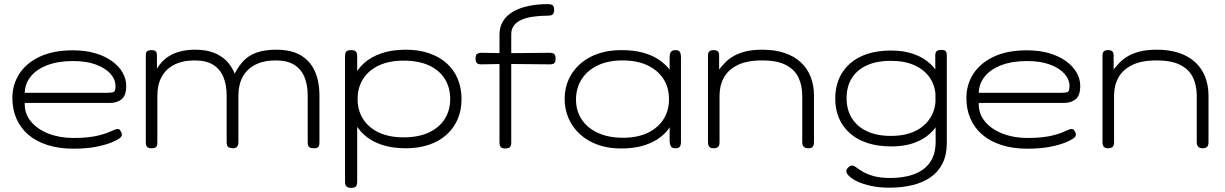

<svg xmlns="http://www.w3.org/2000/svg" viewBox="-20 -709 5940 931"><path d="M337 12Q265 12 209.5 -6Q154 -24 116.5 -56.5Q79 -89 59.5 -134Q40 -179 40 -234Q40 -299 74 -351.5Q108 -404 173.5 -434.5Q239 -465 333 -465Q394 -465 441.5 -451Q489 -437 523 -412.5Q557 -388 574.5 -357Q592 -326 592 -293Q592 -245 569.5 -227.5Q547 -210 515 -210H100Q98 -159 129.5 -120.5Q161 -82 215.5 -61Q270 -40 336 -40Q377 -40 407.5 -43.5Q438 -47 459.5 -52.5Q481 -58 496 -63.5Q511 -69 521.5 -74Q532 -79 541 -82Q547 -84 554 -83Q561 -82 564 -75Q571 -64 571 -58Q571 -52 567 -45Q560 -36 529.5 -22Q499 -8 450 2Q401 12 337 12ZM100 -259H498Q518 -259 529 -262Q540 -265 540 -291Q540 -324 515.5 -351.5Q491 -379 445 -396Q399 -413 334 -413Q262 -413 209.5 -393Q157 -373 129 -338Q101 -303 100 -259Z M714 10Q704 10 698 7Q692 4 689.5 -2.5Q687 -9 687 -20V-440Q687 -450 689.5 -455.5Q692 -461 698.5 -463.5Q705 -466 715 -466Q729 -466 735 -460Q741 -454 741 -440V-375Q753 -397 771 -414.5Q789 -432 812.5 -444Q836 -456 864.5 -462Q893 -468 926 -468Q978 -468 1015 -454Q1052 -440 1077.5 -414.5Q1103 -389 1118 -352Q1139 -393 1165.5 -418.5Q1192 -444 1230 -456Q1268 -468 1319 -468Q1392 -468 1438 -441Q1484 -414 1506.5 -364Q1529 -314 1529 -244V-19Q1529 -8 1526.5 -1.5Q1524 5 1518 7.5Q1512 10 1501 10Q1490 10 1483.5 7Q1477 4 1474.5 -2.5Q1472 -9 1472 -20V-245Q1472 -298 1456 -336Q1440 -374 1406.5 -395Q1373 -416 1317 -416Q1258 -416 1217.5 -395Q1177 -374 1156.5 -336Q1136 -298 1136 -245V-18Q1136 -7 1131.5 0Q1127 7 1119.5 9Q1112 11 1102 9Q1094 8 1088.5 5Q1083 2 1081 -4.5Q1079 -11 1079 -20V-245Q1079 -298 1063 -336Q1047 -374 1013.5 -395Q980 -416 924 -416Q865 -416 824.5 -395Q784 -374 763.5 -336Q743 -298 743 -245V-19Q743 -8 740.5 -1.5Q738 5 731.5 7.5Q725 10 714 10Z M1947 10Q1882 10 1831 -7Q1780 -24 1745 -56Q1710 -88 1691.5 -131.5Q1673 -175 1673 -229Q1673 -283 1691.5 -327Q1710 -371 1745 -402.5Q1780 -434 1831 -451Q1882 -468 1947 -468Q2010 -468 2060 -451Q2110 -434 2145.5 -402.5Q2181 -371 2199.5 -326.5Q2218 -282 2218 -229Q2218 -175 2199.5 -131.5Q2181 -88 2145.5 -56Q2110 -24 2060 -7Q2010 10 1947 10ZM1683 202Q1672 202 1665.5 199Q1659 196 1656 189.5Q1653 183 1653 172V-435Q1653 -447 1655.5 -453.5Q1658 -460 1664.5 -463Q1671 -466 1682 -466Q1699 -466 1705.5 -459.5Q1712 -453 1712 -436V171Q1712 182 1709.5 189Q1707 196 1700.5 199Q1694 202 1683 202ZM1937 -43Q2009 -43 2059.5 -66.5Q2110 -90 2136.5 -132Q2163 -174 2163 -229Q2163 -285 2136.5 -327Q2110 -369 2059.5 -392Q2009 -415 1937 -415Q1867 -415 1817 -391.5Q1767 -368 1740.5 -326Q1714 -284 1714 -229Q1714 -174 1740.5 -132Q1767 -90 1817 -66.5Q1867 -43 1937 -43Z M2429 11Q2419 11 2413 8Q2407 5 2404.5 -2Q2402 -9 2402 -20V-540Q2402 -578 2419 -606Q2436 -634 2468 -652.5Q2500 -671 2543 -680Q2586 -689 2637 -689Q2648 -689 2654.5 -686.5Q2661 -684 2664 -678Q2667 -672 2667 -661Q2667 -651 2664 -644.5Q2661 -638 2654.5 -635.5Q2648 -633 2636 -633Q2600 -633 2567.5 -628.5Q2535 -624 2511 -614Q2487 -604 2473 -586.5Q2459 -569 2459 -542V-17Q2459 -7 2456 -0.5Q2453 6 2446.5 8.5Q2440 11 2429 11ZM2316 -453 2430 -451 2644 -453Q2655 -453 2661.5 -450.5Q2668 -448 2671 -442Q2674 -436 2674 -426Q2674 -415 2671.5 -408.5Q2669 -402 2663 -399.5Q2657 -397 2646 -397L2430 -399L2314 -397Q2298 -397 2292 -403.5Q2286 -410 2286 -426Q2286 -441 2293 -447Q2300 -453 2316 -453Z M3255 10Q3241 10 3235 3Q3229 -4 3227 -23V-92Q3213 -68 3182.5 -44Q3152 -20 3104.5 -4.5Q3057 11 2991 11Q2929 11 2879 -7Q2829 -25 2793 -57.5Q2757 -90 2737.5 -134Q2718 -178 2718 -230Q2718 -281 2737.5 -324Q2757 -367 2793 -399Q2829 -431 2879.5 -448.5Q2930 -466 2991 -466Q3052 -466 3096.5 -454Q3141 -442 3173.5 -420.5Q3206 -399 3227 -371V-429Q3227 -449 3233.5 -457.5Q3240 -466 3256 -466Q3266 -466 3271.5 -462.5Q3277 -459 3279.5 -451Q3282 -443 3282 -429V-23Q3282 -11 3279.5 -3.5Q3277 4 3271 7Q3265 10 3255 10ZM3001 -41Q3071 -41 3121 -65Q3171 -89 3197.5 -131Q3224 -173 3224 -228Q3224 -285 3196.5 -327Q3169 -369 3119 -392.5Q3069 -416 2999 -416Q2929 -416 2878.5 -392Q2828 -368 2800.5 -325Q2773 -282 2773 -226Q2773 -172 2800.5 -130Q2828 -88 2879.5 -64.5Q2931 -41 3001 -41Z M3440 10Q3430 10 3424 6.5Q3418 3 3415.5 -3.5Q3413 -10 3413 -20V-440Q3413 -450 3416 -455.5Q3419 -461 3425 -463.5Q3431 -466 3441 -466Q3447 -466 3452 -464.5Q3457 -463 3460.5 -460Q3464 -457 3465.5 -452Q3467 -447 3467 -440V-372Q3480 -389 3496.5 -406Q3513 -423 3537 -437Q3561 -451 3595 -459.5Q3629 -468 3677 -468Q3738 -468 3785 -452Q3832 -436 3863.5 -406.5Q3895 -377 3911 -336Q3927 -295 3927 -244V-19Q3927 -9 3924 -2.5Q3921 4 3915 7Q3909 10 3899 10Q3889 10 3882.5 6.5Q3876 3 3873 -3.5Q3870 -10 3870 -20V-245Q3870 -294 3852 -332.5Q3834 -371 3791.5 -393.5Q3749 -416 3675 -416Q3602 -416 3556.5 -393.5Q3511 -371 3490 -332.5Q3469 -294 3469 -245V-19Q3469 -9 3466 -2.5Q3463 4 3456.5 7Q3450 10 3440 10Z M4293 201Q4243 201 4204 192.5Q4165 184 4138.5 171.5Q4112 159 4098 145.5Q4084 132 4084 123Q4084 116 4085.5 113Q4087 110 4090 106Q4098 98 4101.5 96Q4105 94 4113 94Q4121 94 4132.5 103Q4144 112 4164.5 124Q4185 136 4217 145Q4249 154 4296 154Q4343 154 4383.5 144.5Q4424 135 4454 114Q4484 93 4500.5 59.5Q4517 26 4517 -22L4515 -439Q4515 -455 4522 -461Q4529 -467 4545 -467Q4555 -467 4560.5 -464.5Q4566 -462 4568.5 -456Q4571 -450 4571 -439V-15Q4571 42 4550.5 83Q4530 124 4493 150Q4456 176 4405 188.5Q4354 201 4293 201ZM4302 1Q4237 1 4186.5 -15.5Q4136 -32 4101 -63Q4066 -94 4048 -136.5Q4030 -179 4030 -231Q4030 -284 4048 -326.5Q4066 -369 4100.5 -400Q4135 -431 4185.5 -447.5Q4236 -464 4300 -464Q4361 -464 4409 -447.5Q4457 -431 4490.5 -400Q4524 -369 4541.5 -326.5Q4559 -284 4559 -232Q4559 -162 4528.5 -109.5Q4498 -57 4440.5 -28Q4383 1 4302 1ZM4300 -50Q4369 -50 4417 -73Q4465 -96 4491 -137.5Q4517 -179 4517 -234Q4517 -288 4491 -328.5Q4465 -369 4416.5 -391.5Q4368 -414 4299 -414Q4230 -414 4182 -391.5Q4134 -369 4109.5 -328.5Q4085 -288 4085 -233Q4085 -178 4110 -137Q4135 -96 4183 -73Q4231 -50 4300 -50Z M4963 12Q4891 12 4835.5 -6Q4780 -24 4742.5 -56.5Q4705 -89 4685.5 -134Q4666 -179 4666 -234Q4666 -299 4700 -351.5Q4734 -404 4799.5 -434.5Q4865 -465 4959 -465Q5020 -465 5067.5 -451Q5115 -437 5149 -412.5Q5183 -388 5200.5 -357Q5218 -326 5218 -293Q5218 -245 5195.5 -227.5Q5173 -210 5141 -210H4726Q4724 -159 4755.5 -120.5Q4787 -82 4841.5 -61Q4896 -40 4962 -40Q5003 -40 5033.5 -43.5Q5064 -47 5085.5 -52.5Q5107 -58 5122 -63.5Q5137 -69 5147.5 -74Q5158 -79 5167 -82Q5173 -84 5180 -83Q5187 -82 5190 -75Q5197 -64 5197 -58Q5197 -52 5193 -45Q5186 -36 5155.5 -22Q5125 -8 5076 2Q5027 12 4963 12ZM4726 -259H5124Q5144 -259 5155 -262Q5166 -265 5166 -291Q5166 -324 5141.5 -351.5Q5117 -379 5071 -396Q5025 -413 4960 -413Q4888 -413 4835.5 -393Q4783 -373 4755 -338Q4727 -303 4726 -259Z M5353 10Q5343 10 5337 6.5Q5331 3 5328.5 -3.5Q5326 -10 5326 -20V-440Q5326 -450 5329 -455.5Q5332 -461 5338 -463.5Q5344 -466 5354 -466Q5360 -466 5365 -464.5Q5370 -463 5373.5 -460Q5377 -457 5378.5 -452Q5380 -447 5380 -440V-372Q5393 -389 5409.5 -406Q5426 -423 5450 -437Q5474 -451 5508 -459.5Q5542 -468 5590 -468Q5651 -468 5698 -452Q5745 -436 5776.5 -406.5Q5808 -377 5824 -336Q5840 -295 5840 -244V-19Q5840 -9 5837 -2.5Q5834 4 5828 7Q5822 10 5812 10Q5802 10 5795.5 6.5Q5789 3 5786 -3.5Q5783 -10 5783 -20V-245Q5783 -294 5765 -332.5Q5747 -371 5704.5 -393.5Q5662 -416 5588 -416Q5515 -416 5469.5 -393.5Q5424 -371 5403 -332.5Q5382 -294 5382 -245V-19Q5382 -9 5379 -2.5Q5376 4 5369.5 7Q5363 10 5353 10Z"/></svg>

Font: Fredoka SemiExpanded Light
Style: Regular
Weight: 300
Width: 6
Designer: Ben Nathan
Foundry: Milena B. Brandão, Ben Nathan
Version: Version 2.001